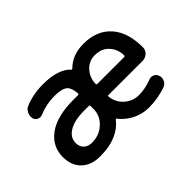

<svg xmlns="http://www.w3.org/2000/svg" viewBox="-76 -860 1153 1153"><g transform="rotate(-45 500.0 -284.0)"><path d="M262.7 -8.8Q261.7 -8.8 259.8 -8.8Q186.5 -8.8 143.1 -50.8Q99.6 -92.8 99.6 -165Q99.6 -254.9 174.8 -309.6Q249 -363.3 386.7 -363.3H426.8Q434.6 -363.3 434.6 -370.1Q431.6 -418.9 411.1 -438.5Q387.7 -460 324.2 -460Q253.9 -460 189.5 -432.6Q180.7 -429.7 173.8 -429.7Q164.1 -429.7 155.3 -434.6Q139.6 -442.4 135.7 -460Q134.8 -466.8 134.8 -472.7Q134.8 -488.3 142.6 -502.9Q152.3 -522.5 172.9 -530.3Q243.2 -558.6 324.2 -558.6Q395.5 -558.6 442.4 -541Q482.4 -527.3 505.9 -501Q509.8 -495.1 515.6 -500Q573.2 -558.6 668 -558.6Q781.2 -558.6 843.8 -488.3Q906.2 -418.9 906.2 -291Q906.2 -267.6 888.7 -251Q871.1 -234.4 846.7 -234.4H556.6Q549.8 -234.4 550.8 -226.6Q556.6 -175.8 591.8 -142.6Q631.8 -104.5 687.5 -104.5Q740.2 -104.5 795.9 -126Q804.7 -129.9 813.5 -129.9Q822.3 -129.9 831.1 -126Q848.6 -118.2 854.5 -99.6Q857.4 -91.8 857.4 -83Q857.4 -72.3 852.5 -60.5Q843.8 -42 824.2 -34.2Q752.9 -8.8 677.7 -8.8Q616.2 -8.8 563.5 -38.1Q519.5 -62.5 492.2 -98.6Q487.3 -104.5 483.4 -98.6Q451.2 -56.6 401.4 -35.2Q344.7 -8.8 262.7 -8.8ZM386.7 -271.5Q301.8 -271.5 256.8 -242.2Q213.9 -214.8 213.9 -169.9Q213.9 -137.7 233.4 -120.1Q252.9 -101.6 285.2 -101.6Q347.7 -101.6 390.6 -141.6Q434.6 -181.6 434.6 -239.3V-264.6Q434.6 -271.5 426.8 -271.5ZM785.2 -329.1Q792 -329.1 792 -335.9Q792 -388.7 757.8 -425.8Q725.6 -461.9 668 -461.9Q617.2 -461.9 584 -424.8Q549.8 -385.7 549.8 -335.9Q549.8 -329.1 556.6 -329.1Z"/></g></svg>

Font: Rounded Mgen+ 2m medium
Style: Regular
Weight: 500
Designer: [Source Han Sans]
Ryoko NISHIZUKA  (kana & ideographs); Paul D. Hunt (Latin, Greek & Cyrillic); Wenlong ZHANG  (bopomofo
Version: Version 1.059.20150602